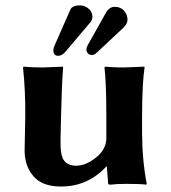

<svg xmlns="http://www.w3.org/2000/svg" viewBox="-20 -678 631 708"><path d="M450.2 -605Q450.2 -590.8 435.5 -576.2L337.4 -484.4Q328.1 -475.1 319.1 -475.1Q310.1 -475.1 304.4 -481Q298.8 -486.8 298.8 -495.1Q298.8 -503.4 303.7 -511.7L371.6 -632.8Q384.8 -653.3 403.8 -652.8Q424.8 -652.8 437.5 -638.4Q450.2 -624 450.2 -605ZM320.8 -617.2Q320.8 -606 314.9 -597.7L222.7 -488.8Q209 -472.2 194.8 -472.2Q176.8 -472.2 176.8 -492.2Q176.8 -499.5 180.2 -507.8L239.3 -642.1Q246.6 -658.2 273.9 -658.2Q293 -658.2 306.9 -645.8Q320.8 -633.3 320.8 -617.2ZM372.1 -64Q303.2 10.3 204.1 9.8Q135.3 9.8 102.5 -29.1Q69.8 -67.9 70.8 -126L73.2 -249Q74.2 -338.9 64.9 -429.2L66.9 -432.1Q103 -429.2 137.2 -429.2L211.9 -432.1L212.9 -429.2Q208 -376 205.1 -249L203.1 -159.2Q202.1 -103 217 -85Q231.9 -66.9 259.8 -66.9Q296.9 -66.9 334.5 -97.4Q372.1 -127.9 372.1 -168.9V-249Q372.1 -373 365.2 -429.2L367.2 -432.1Q401.4 -429.2 435.1 -429.2L512.2 -432.1L513.2 -429.2Q504.4 -376 503.9 -249V-191.9Q503.9 -90.8 521 0L519 2.9Q499 0 445.3 0Q410.6 0 388.2 2.9Q379.4 2.9 378.9 0L374 -64Z"/></svg>

Font: Linux Biolinum
Style: Bold
Weight: 700
Designer: Philipp H. Poll
Foundry: Philipp H. Poll
Version: Version 1.3.2 ; ttfautohint (v0.9)